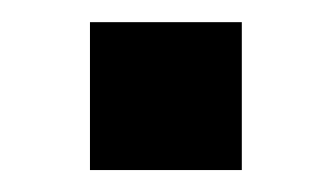

<svg xmlns="http://www.w3.org/2000/svg" viewBox="-20 -155 302 175"><path d="M62 0V-134.8H200.4V0Z"/></svg>

Font: Maven Pro VF Beta
Style: Regular
Weight: 400
Designer: Joe Prince
Foundry: Joe Prince
Version: Version 2.002